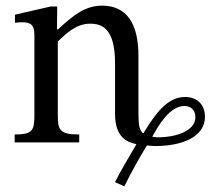

<svg xmlns="http://www.w3.org/2000/svg" viewBox="-20 -505 747 681"><path d="M185 -101V-358C214 -385 249 -421 300 -421C343 -421 388 -402 388 -282V-101C388 -16 433 0 463 6V8C435 57 413 91 388 141L421 156C447 103 472 59 501 11C511 12 525 13 531 13C625 13 707 -19 707 -91C707 -133 680 -161 636 -161C575 -161 533 -105 489 -33H486C472 -48 471 -65 471 -123V-307C471 -422 429 -485 342 -485C281 -485 238 -449 186 -401H182L183 -482H160L33 -453V-424C33 -424 43 -426 60 -426C87 -426 102 -418 102 -382V-101C102 -45 99 -28 32 -28V0H261V-28C189 -28 185 -45 185 -101ZM520 -20C542 -60 582 -129 634 -129C655 -129 673 -117 673 -89C673 -39 600 -18 543 -18C535 -18 527 -19 520 -20Z"/></svg>

Font: STIX Two Math
Style: Regular
Weight: 400
Designer: Ross Mills, John Hudson & Paul Hanslow, Tiro Typeworks Ltd; with portions MicroPress Inc., with additions and correction
Foundry: Tiro Typeworks Ltd
Version: Version 2.02 b142